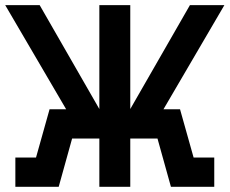

<svg xmlns="http://www.w3.org/2000/svg" viewBox="-25 -720 885 740"><path d="M477.1 0H357.9V-186H252.9L201.2 0H34.2V-112.8H113.8L166 -298.8H230L-4.9 -700.2H127.9L357.9 -299.8V-700.2H477.1V-299.8L707 -700.2H839.8L605 -298.8H668.9L721.2 -112.8H800.8V0H633.8L582 -186H477.1Z"/></svg>

Font: Cakra Normal
Style: Regular
Weight: 400
Designer: Lucia Kollert, Vojtech Kollert
Foundry: OoM Type
Version: Version 1.000;Glyphs 3.1.1 (3148)